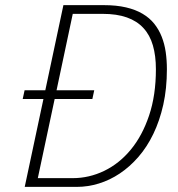

<svg xmlns="http://www.w3.org/2000/svg" viewBox="-20 -731 698 751"><path d="M76.2 -377.9H157.2L228 -710.9H386.2Q435.5 -710.9 472.9 -702.1Q510.3 -693.4 537.6 -677.2Q564.9 -661.1 583.3 -638.2Q601.6 -615.2 612.5 -587.4Q623.5 -559.6 628.2 -527.3Q632.8 -495.1 632.8 -460Q632.8 -384.8 618.7 -321.5Q604.5 -258.3 579.8 -207.3Q555.2 -156.2 521.5 -117.4Q487.8 -78.6 448.7 -52.5Q409.7 -26.4 366.7 -13.2Q323.7 0 280.3 0H76.7L149.9 -343.8H68.8ZM264.6 -676.8 201.2 -377.9H348.6L341.3 -343.8H193.8L127.9 -34.2H264.2Q328.6 -34.2 387.7 -62.7Q446.8 -91.3 491.7 -145.8Q536.6 -200.2 563.2 -279.3Q589.8 -358.4 589.8 -460Q589.8 -512.7 578.1 -553.2Q566.4 -593.8 541 -621.3Q515.6 -648.9 476.3 -662.8Q437 -676.8 381.3 -676.8Z"/></svg>

Font: Ufes Sans Thin
Style: Italic
Weight: 100
Designer: Ricardo Esteves & Thais Bronze
Foundry: ProDesignUfes - Ricardo Esteves, Thais Bronze
Version: Version 2.0